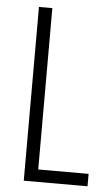

<svg xmlns="http://www.w3.org/2000/svg" viewBox="-52 -750 460 786"><g transform="rotate(5 178.0 -357.0)"><path d="M76 0H338V-51H131V-714H76Z"/></g></svg>

Font: Noto Sans Arabic UI XCn Lt
Style: Regular
Weight: 300
Width: 2
Designer: Monotype Design Team, Nadine Chahine and Nizar Qandah
Foundry: Monotype Imaging Inc.
Version: Version 2.010